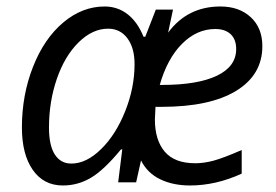

<svg xmlns="http://www.w3.org/2000/svg" viewBox="-20 -565 855 595"><path d="M568.8 9.8Q516.1 9.8 476.3 -9.5Q436.5 -28.8 417 -67.9L401.9 0H346.2L358.9 -102.1H355Q301.8 -37.6 261.5 -13.9Q221.2 9.8 174.8 9.8Q115.2 9.8 81.5 -38.6Q47.9 -86.9 47.9 -169.9Q47.9 -270.5 82.3 -357.9Q116.7 -445.3 175.8 -495.1Q234.9 -544.9 304.2 -544.9Q344.2 -544.9 375 -521.2Q405.8 -497.6 424.8 -451.2H430.2L462.9 -535.2H516.1L501 -463.9Q561 -544.9 663.1 -544.9Q721.2 -544.9 757.1 -511.7Q793 -478.5 793 -421.9Q793 -333 711.7 -283.4Q630.4 -233.9 481 -233.9H461.9L460 -194.8Q460 -130.9 490.5 -95Q521 -59.1 585 -59.1Q611.8 -59.1 641.8 -67.1Q671.9 -75.2 729 -100.1V-26.9Q648.9 9.8 568.8 9.8ZM201.2 -58.1Q247.6 -58.1 293.2 -102.8Q338.9 -147.5 367.9 -220.2Q397 -293 397 -366.2Q397 -416.5 374.8 -446.3Q352.5 -476.1 314.9 -476.1Q266.6 -476.1 223.6 -433.8Q180.7 -391.6 156.2 -320.8Q131.8 -250 131.8 -169.9Q131.8 -114.3 149.9 -86.2Q168 -58.1 201.2 -58.1ZM647 -475.1Q589.8 -475.1 543.9 -429Q498 -382.8 475.1 -301.8H481.9Q592.3 -301.8 652.1 -330.3Q711.9 -358.9 711.9 -413.1Q711.9 -442.9 694.8 -459Q677.7 -475.1 647 -475.1Z"/></svg>

Font: CAA NEO Sans
Style: Italic
Weight: 400
Italic angle: -12°
Version: Version 1.10